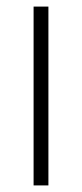

<svg xmlns="http://www.w3.org/2000/svg" viewBox="-20 -563 250 583"><path d="M82 0V-543H127V0Z"/></svg>

Font: SVN-Poppins ExtraLight
Style: Regular
Weight: 200
Designer: Ninad Kale (Devanagari), Jonny Pinhorn (Latin)
Foundry: Indian Type Foundry
Version: Version 3.002 2017